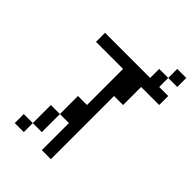

<svg xmlns="http://www.w3.org/2000/svg" viewBox="-220 -845 940 940"><g transform="rotate(45 250.0 -375.0)"><path d="M500 -562.5V-625H437.5V-687.5H375V-625H62.5V-562.5H250Q250 -562.5 250 -312.5H187.5Q187.5 -312.5 187.5 -187.5H125Q125 -187.5 125 -62.5H62.5V0H125V-62.5H187.5Q187.5 -62.5 187.5 -187.5H250V0H312.5V-437.5H375Q375 -437.5 375 -562.5ZM500 -687.5V-750H437.5V-687.5Z"/></g></svg>

Font: Unifont
Style: Regular
Weight: 500
Version: Version 15.1.04